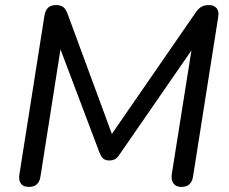

<svg xmlns="http://www.w3.org/2000/svg" viewBox="-20 -732 899 755"><path d="M94 3Q72 3 62.5 -9.5Q53 -22 56 -44L155 -672Q159 -693 170 -702.5Q181 -712 201 -712Q219 -712 229 -704Q239 -696 246 -677L430 -178H401L751 -685Q761 -699 772.5 -705.5Q784 -712 802 -712Q822 -712 832 -699.5Q842 -687 838 -665L739 -37Q736 -18 725 -7.5Q714 3 693 3Q673 3 663 -9.5Q653 -22 655 -44L740 -579H764L449 -123Q441 -111 432 -106Q423 -101 410 -101Q395 -101 386.5 -108Q378 -115 372 -130L203 -577H224L139 -37Q136 -18 125 -7.5Q114 3 94 3Z"/></svg>

Font: Nunito Medium
Style: Italic
Weight: 500
Designer: Vernon Adams
Foundry: Vernon Adams
Version: Version 3.601